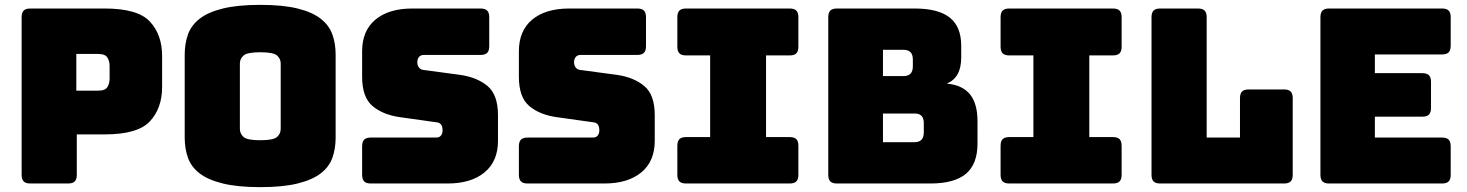

<svg xmlns="http://www.w3.org/2000/svg" viewBox="-20 -755 6038 790"><path d="M260 0H105Q86 0 77.5 -8.5Q69 -17 69 -36V-684Q69 -703 77.5 -711.5Q86 -720 105 -720H411Q547 -720 597 -666Q647 -612 647 -525V-397Q647 -310 597 -256Q547 -202 411 -202H296V-36Q296 -17 287.5 -8.5Q279 0 260 0ZM294 -533V-382H384Q413 -382 422 -397Q431 -412 431 -431V-484Q431 -503 422 -518Q413 -533 384 -533Z M1361 -189Q1361 -143 1347.5 -105.5Q1334 -68 1299.5 -41.5Q1265 -15 1204.5 0Q1144 15 1051 15Q958 15 897 0Q836 -15 801.5 -41.5Q767 -68 753.5 -105.5Q740 -143 740 -189V-530Q740 -576 753.5 -613.5Q767 -651 801.5 -678Q836 -705 897 -720Q958 -735 1051 -735Q1144 -735 1204.5 -720Q1265 -705 1299.5 -678Q1334 -651 1347.5 -613.5Q1361 -576 1361 -530ZM967 -225Q967 -205 982 -191.5Q997 -178 1051 -178Q1105 -178 1120 -191.5Q1135 -205 1135 -225V-494Q1135 -513 1120 -526.5Q1105 -540 1051 -540Q997 -540 982 -526.5Q967 -513 967 -494Z M1822 0H1506Q1487 0 1478.5 -8.5Q1470 -17 1470 -36V-153Q1470 -172 1478.5 -180.5Q1487 -189 1506 -189H1775Q1788 -189 1794.5 -197.5Q1801 -206 1801 -218Q1801 -235 1794.5 -243Q1788 -251 1775 -252L1625 -273Q1555 -283 1512.5 -319Q1470 -355 1470 -439V-544Q1470 -629 1525 -674.5Q1580 -720 1677 -720H1957Q1976 -720 1984.5 -711.5Q1993 -703 1993 -684V-565Q1993 -546 1984.5 -537.5Q1976 -529 1957 -529H1724Q1711 -529 1704 -520.5Q1697 -512 1697 -499Q1697 -486 1704 -477Q1711 -468 1724 -467L1873 -447Q1943 -437 1986 -401Q2029 -365 2029 -281V-176Q2029 -91 1973.5 -45.5Q1918 0 1822 0Z M2467 0H2151Q2132 0 2123.5 -8.5Q2115 -17 2115 -36V-153Q2115 -172 2123.5 -180.5Q2132 -189 2151 -189H2420Q2433 -189 2439.5 -197.5Q2446 -206 2446 -218Q2446 -235 2439.5 -243Q2433 -251 2420 -252L2270 -273Q2200 -283 2157.5 -319Q2115 -355 2115 -439V-544Q2115 -629 2170 -674.5Q2225 -720 2322 -720H2602Q2621 -720 2629.5 -711.5Q2638 -703 2638 -684V-565Q2638 -546 2629.5 -537.5Q2621 -529 2602 -529H2369Q2356 -529 2349 -520.5Q2342 -512 2342 -499Q2342 -486 2349 -477Q2356 -468 2369 -467L2518 -447Q2588 -437 2631 -401Q2674 -365 2674 -281V-176Q2674 -91 2618.5 -45.5Q2563 0 2467 0Z M2803 0Q2784 0 2775.5 -8.5Q2767 -17 2767 -36V-155Q2767 -174 2775.5 -182.5Q2784 -191 2803 -191H2902V-527H2803Q2784 -527 2775.5 -535.5Q2767 -544 2767 -563V-684Q2767 -703 2775.5 -711.5Q2784 -720 2803 -720H3229Q3248 -720 3256.5 -711.5Q3265 -703 3265 -684V-563Q3265 -544 3256.5 -535.5Q3248 -527 3229 -527H3132V-191H3229Q3248 -191 3256.5 -182.5Q3265 -174 3265 -155V-36Q3265 -17 3256.5 -8.5Q3248 0 3229 0Z M3808 0H3424Q3405 0 3396.5 -8.5Q3388 -17 3388 -36V-684Q3388 -703 3396.5 -711.5Q3405 -720 3424 -720H3743Q3841 -720 3888 -682.5Q3935 -645 3935 -567V-519Q3935 -477 3920.5 -450.5Q3906 -424 3876 -411Q3940 -405 3971 -367Q4002 -329 4002 -256V-164Q4002 -80 3954.5 -40Q3907 0 3808 0ZM3613 -550V-442H3698Q3717 -442 3726.5 -452Q3736 -462 3736 -482V-510Q3736 -530 3726.5 -540Q3717 -550 3698 -550ZM3613 -288V-170H3743Q3762 -170 3771.5 -180Q3781 -190 3781 -210V-249Q3781 -269 3771.5 -278.5Q3762 -288 3743 -288Z M4133 0Q4114 0 4105.5 -8.5Q4097 -17 4097 -36V-155Q4097 -174 4105.5 -182.5Q4114 -191 4133 -191H4232V-527H4133Q4114 -527 4105.5 -535.5Q4097 -544 4097 -563V-684Q4097 -703 4105.5 -711.5Q4114 -720 4133 -720H4559Q4578 -720 4586.5 -711.5Q4595 -703 4595 -684V-563Q4595 -544 4586.5 -535.5Q4578 -527 4559 -527H4462V-191H4559Q4578 -191 4586.5 -182.5Q4595 -174 4595 -155V-36Q4595 -17 4586.5 -8.5Q4578 0 4559 0Z M5263 0H4754Q4735 0 4726.5 -8.5Q4718 -17 4718 -36V-684Q4718 -703 4726.5 -711.5Q4735 -720 4754 -720H4909Q4928 -720 4936.5 -711.5Q4945 -703 4945 -684V-189H5082V-351Q5082 -370 5090.5 -378.5Q5099 -387 5118 -387H5263Q5282 -387 5290.5 -378.5Q5299 -370 5299 -351V-36Q5299 -17 5290.5 -8.5Q5282 0 5263 0Z M5913 0H5449Q5430 0 5421.5 -8.5Q5413 -17 5413 -36V-684Q5413 -703 5421.5 -711.5Q5430 -720 5449 -720H5913Q5932 -720 5940.5 -711.5Q5949 -703 5949 -684V-567Q5949 -548 5940.5 -539.5Q5932 -531 5913 -531H5637V-454H5832Q5851 -454 5859.5 -445.5Q5868 -437 5868 -418V-311Q5868 -292 5859.5 -283.5Q5851 -275 5832 -275H5637V-189H5913Q5932 -189 5940.5 -180.5Q5949 -172 5949 -153V-36Q5949 -17 5940.5 -8.5Q5932 0 5913 0Z"/></svg>

Font: Bungee
Style: Regular
Weight: 400
Designer: David Jonathan Ross
Foundry: David Jonathan Ross
Version: Version 1.000;PS 1.0;hotconv 1.0.72;makeotf.lib2.5.5900